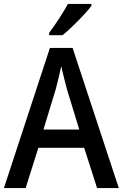

<svg xmlns="http://www.w3.org/2000/svg" viewBox="-20 -961 628 981"><path d="M447 -931V-941H327C303 -896 263 -836 231 -793V-781H299C345 -817 419 -893 447 -931ZM476 0H587L351 -716H235L0 0H111L176 -206H410ZM322 -505 385 -299H202L265 -506C273 -537 285 -584 293 -623C299 -593 315 -533 322 -505Z"/></svg>

Font: Noto Sans Khmer SemiCondensed Medium
Style: Regular
Weight: 500
Width: 4
Designer: Danh Hong and the Monotype Design Team
Foundry: Monotype Imaging Inc.
Version: Version 2.004